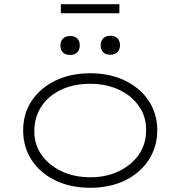

<svg xmlns="http://www.w3.org/2000/svg" viewBox="-20 -882 857 912"><path d="M409 10Q315 10 243 -25Q171 -60 130.5 -121.5Q90 -183 90 -263Q90 -342 130.5 -403Q171 -464 243 -499Q315 -534 409 -534Q502 -534 574 -499Q646 -464 686.5 -403Q727 -342 727 -263Q727 -185 686.5 -122.5Q646 -60 574 -25Q502 10 409 10ZM409 -40Q484 -40 544 -68.5Q604 -97 639 -147Q674 -197 674 -263Q675 -327 640.5 -377Q606 -427 545.5 -455.5Q485 -484 409 -484Q331 -484 271 -456Q211 -428 177.5 -377.5Q144 -327 143 -263Q142 -197 176.5 -147.5Q211 -98 271.5 -69Q332 -40 409 -40ZM504 -622Q482 -622 470 -634Q458 -646 458 -667Q458 -687 470 -699.5Q482 -712 504 -712Q526 -712 538 -700Q550 -688 550 -667Q550 -647 538 -634.5Q526 -622 504 -622ZM313 -621Q291 -621 279 -633Q267 -645 267 -666Q267 -686 279 -698.5Q291 -711 313 -711Q335 -711 347 -699Q359 -687 359 -666Q359 -646 347 -633.5Q335 -621 313 -621ZM269 -819V-862H547V-819Z"/></svg>

Font: Lexend Mega ExtraLight
Style: Regular
Weight: 250
Version: Version 1.007